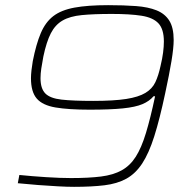

<svg xmlns="http://www.w3.org/2000/svg" viewBox="-20 -716 741 744"><path d="M267 8Q241 8 204.5 6Q168 4 128 1Q88 -2 49 -6L55 -38Q104 -33 159 -29.5Q214 -26 255 -26Q324 -26 371.5 -32Q419 -38 451.5 -56Q484 -74 506 -108.5Q528 -143 545.5 -200.5Q563 -258 581 -343H575Q559 -324 532 -312.5Q505 -301 456 -296Q407 -291 327 -291Q246 -291 195.5 -299.5Q145 -308 122.5 -334Q100 -360 100 -413Q100 -426 102 -444Q104 -462 107 -479Q120 -545 138 -587.5Q156 -630 186.5 -653.5Q217 -677 268.5 -686.5Q320 -696 399 -696Q460 -696 507 -692.5Q554 -689 586.5 -676Q619 -663 636 -636Q653 -609 653 -561Q653 -531 644.5 -479.5Q636 -428 620 -354Q599 -255 578 -188.5Q557 -122 531 -82.5Q505 -43 469.5 -23.5Q434 -4 384.5 2Q335 8 267 8ZM341 -325Q421 -325 469 -332.5Q517 -340 543.5 -356Q570 -372 582 -397.5Q594 -423 602 -460Q609 -489 612 -512.5Q615 -536 615 -555Q615 -603 594 -625.5Q573 -648 528.5 -655Q484 -662 413 -662Q343 -662 297 -657.5Q251 -653 222.5 -636.5Q194 -620 177 -587Q160 -554 148 -497Q143 -471 140 -450.5Q137 -430 137 -413Q137 -373 155.5 -354Q174 -335 218.5 -330Q263 -325 341 -325Z"/></svg>

Font: Saira SemiExpanded Thin
Style: Italic
Weight: 250
Width: 6
Italic angle: -12°
Designer: Hector Gatti with collaboration of the Omnibus-Type team
Foundry: Omnibus-Type
Version: Version 1.101